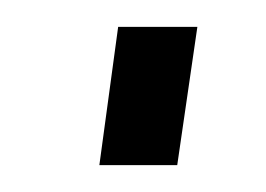

<svg xmlns="http://www.w3.org/2000/svg" viewBox="-20 -421 198 143"><path d="M127 -401 112 -298H54L68 -401Z"/></svg>

Font: Pathway Extreme 28pt ExtraLight
Style: Italic
Weight: 250
Italic angle: -8°
Designer: Eduardo Rodriguez Tunni
Foundry: Eduardo Rodriguez Tunni
Version: Version 1.001;gftools[0.9.26]